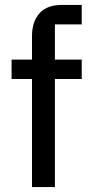

<svg xmlns="http://www.w3.org/2000/svg" viewBox="-20 -760 371 780"><path d="M110 -439H27V-518H110V-614Q110 -671 140 -705.5Q170 -740 231 -740H312V-661H203V-518H312V-439H203V0H110Z"/></svg>

Font: IBM Plex Sans KR Text
Style: Regular
Weight: 450
Designer: Mike Abbink; Paul van der Laan; Pieter van Rosmalen; Wujin Sim; Chorong Kim; Dohee Lee;
Foundry: Sandoll Inc.
Version: Version 1.001